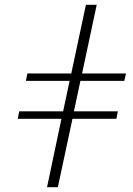

<svg xmlns="http://www.w3.org/2000/svg" viewBox="-20 -780 554 800"><path d="M176 0H221L282 -285H465L471 -316H288L315 -443H498L505 -474H322L383 -760H338L277 -474H94L88 -443H270L243 -316H60L54 -285H236Z"/></svg>

Font: Noto Serif Display SemiCondensed Light
Style: Italic
Weight: 300
Width: 4
Italic angle: -12°
Designer: Monotype Design Team
Foundry: Monotype Imaging Inc.
Version: Version 2.009